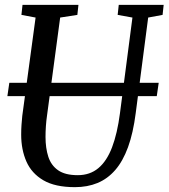

<svg xmlns="http://www.w3.org/2000/svg" viewBox="-20 -763 696 793"><path d="M592 -690.5 540.5 -295.5Q530 -213.5 508.8 -155.2Q487.5 -97 456 -60.8Q424.5 -24.5 382.8 -7.2Q341 10 289.5 10Q207.5 10 159 -18.5Q110.5 -47 89 -96Q67.5 -145 67.5 -207Q67.5 -228.5 68.8 -247.2Q70 -266 72 -284.5L127 -690.5L68.5 -701.5L73 -743H304L299.5 -701.5L228.5 -690.5L174.5 -288Q171 -264 169.5 -241.2Q168 -218.5 168 -197.5Q168 -151.5 179.5 -115.8Q191 -80 220 -59.8Q249 -39.5 301 -39.5Q351.5 -39.5 386.2 -68.5Q421 -97.5 442.8 -154.5Q464.5 -211.5 475.5 -295.5L527 -690.5L466 -701.5L470.5 -743H656L651.5 -701.5ZM635.5 -421 627.5 -366H10.5L18.5 -421Z"/></svg>

Font: Merriweather 24pt SemiCondensed
Style: Italic
Weight: 400
Width: 4
Italic angle: -7.8°
Designer: Eben Sorkin
Foundry: Eben Sorkin
Version: Version 2.101